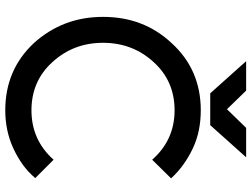

<svg xmlns="http://www.w3.org/2000/svg" viewBox="-130 -790 932 711"><g transform="rotate(90 335.5 -434.0)"><path d="M206 -880 325 -747H443L562 -880H453L384 -809L315 -880ZM388 -712Q238 -712 140 -605Q91 -553 66.5 -489.5Q42 -426 42 -350Q42 -275 66.5 -211Q91 -147 139 -94Q238 12 388 12Q463 12 527 -17Q560 -32 588 -52Q616 -72 639 -99L571 -167Q498 -85 388 -85Q280 -85 210 -162Q174 -201 156 -248Q138 -295 138 -350Q138 -405 156 -452Q174 -499 210 -538Q280 -615 388 -615Q498 -615 571 -532L640 -602Q616 -628 588 -648Q560 -668 528 -683Q496 -698 461 -705Q426 -712 388 -712Z"/></g></svg>

Font: Unageo
Style: Medium
Weight: 500
Designer: Richard Sepsi
Foundry: Richard Sepsi
Version: Version 2.000